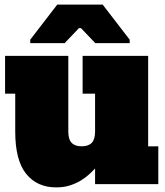

<svg xmlns="http://www.w3.org/2000/svg" viewBox="-20 -798 716 832"><path d="M276 -228Q276 -194 290.5 -179Q305 -164 334 -164Q363 -164 377.5 -179Q392 -194 392 -228V-392H338V-556H622V-164H666V0H392V-68Q380 -55 364.5 -41Q349 -27 329 -15Q309 -3 283 5.5Q257 14 223 14Q141 14 93.5 -44.5Q46 -103 46 -228V-392H2V-556H276ZM331 -676H322L260 -611H111V-626L228 -778H425L542 -626V-611H393Z"/></svg>

Font: Alfa Slab One
Style: Regular
Weight: 400
Designer: JM Sole
Foundry: JM Sole
Version: Version 1.001